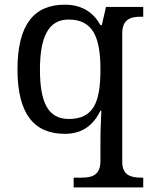

<svg xmlns="http://www.w3.org/2000/svg" viewBox="-20 -566 654 826"><path d="M596.2 240.2V198.2H587.9C543.5 198.2 505.9 188.5 505.9 129.9V-421.9C505.9 -484.9 543.5 -494.1 587.9 -494.1H596.2V-536.1H436L418 -458H412.1C385.3 -506.8 338.4 -545.9 258.8 -545.9C127 -545.9 55.2 -460.9 55.2 -267.1C55.2 -75.7 127 9.8 258.8 9.8C336.4 9.8 382.3 -29.3 412.1 -89.8H416C415.5 -73.7 414.6 -57.6 414.1 -42C412.6 -14.6 412.1 17.1 412.1 40V126C412.1 188.5 375.5 198.2 330.1 198.2H296.9V240.2ZM151.9 -266.1C151.9 -335.9 160.6 -389.6 180.7 -426.3C200.2 -462.9 231.4 -481.9 274.9 -481.9C381.3 -481.9 412.1 -403.8 412.1 -267.1C412.1 -194.8 404.3 -141.6 383.3 -106.4C361.8 -71.3 328.1 -54.2 275.9 -54.2C187.5 -54.2 151.9 -124 151.9 -266.1Z"/></svg>

Font: The Erased English
Style: Regular
Weight: 400
Designer: Monotype Design team + ligartures altered by 180 Amsterdam
Foundry: Monotype Imaging Inc.
Version: Version 1.030;Glyphs 3.1.2 (3151)